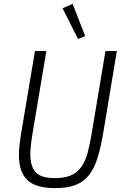

<svg xmlns="http://www.w3.org/2000/svg" viewBox="-20 -962 640 994"><path d="M220 -698 151 -287Q143 -239 140 -212Q137 -185 137 -164Q137 -101 164.5 -70.5Q192 -40 264 -40Q315 -40 347 -54Q379 -68 400 -96.5Q421 -125 433 -169Q445 -213 455 -273L526 -698H585L516 -283Q503 -204 486 -148Q469 -92 441.5 -56.5Q414 -21 371.5 -4.5Q329 12 265 12Q165 12 121.5 -30Q78 -72 78 -159Q78 -189 83 -227.5Q88 -266 95 -305L161 -698ZM304 -919 356 -942 421 -775 384 -760Z"/></svg>

Font: IBM Plex Mono Light
Style: Italic
Weight: 300
Italic angle: -9°
Monospace: yes
Designer: Mike Abbink, Paul van der Laan, Pieter van Rosmalen
Foundry: Bold Monday
Version: Version 2.3